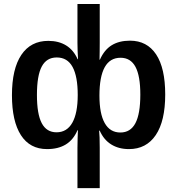

<svg xmlns="http://www.w3.org/2000/svg" viewBox="-20 -745 897 972"><path d="M816.4 -266.6Q816.4 -132.3 768.6 -61.3Q720.7 9.8 632.8 9.8Q581.1 9.8 543.2 -13.7Q505.4 -37.1 484.9 -83.5H481.9Q483.4 -71.3 484.1 -49.6Q484.9 -27.8 484.9 3.4V207.5H372.1V3.4Q372.1 -21 373 -46.4Q374 -71.8 374.5 -85.4H372.1Q351.1 -36.6 312.7 -13.4Q274.4 9.8 218.3 9.8Q131.3 9.8 85.9 -60.8Q40.5 -131.3 40.5 -263.2Q40.5 -396.5 88.1 -467.3Q135.7 -538.1 224.6 -538.1Q277.3 -538.1 314.9 -514.9Q352.5 -491.7 373 -445.3H375Q374 -465.8 373 -486.6Q372.1 -507.3 372.1 -527.8V-724.6H484.9V-528.3Q484.9 -506.3 484.6 -485.6Q484.4 -464.8 483.9 -442.9H485.8Q507.8 -492.7 545.4 -515.9Q583 -539.1 638.2 -539.1Q724.1 -539.1 770.3 -469.7Q816.4 -400.4 816.4 -266.6ZM167 -264.2Q167 -167.5 191.4 -121.3Q215.8 -75.2 266.1 -75.2Q318.8 -75.2 346.2 -123.8Q373.5 -172.4 373.5 -264.2Q373.5 -357.9 347.4 -406Q321.3 -454.1 267.1 -454.1Q215.8 -454.1 191.4 -408.2Q167 -362.3 167 -264.2ZM690.4 -266.1Q690.4 -360.8 665.8 -406.7Q641.1 -452.6 590.3 -452.6Q536.6 -452.6 510 -404.5Q483.4 -356.4 483.4 -261.2Q483.4 -168.9 510.3 -121.6Q537.1 -74.2 589.4 -74.2Q640.6 -74.2 665.5 -121.3Q690.4 -168.5 690.4 -266.1Z"/></svg>

Font: Arimo SemiBold
Style: Regular
Weight: 600
Designer: Steve Matteson
Foundry: Monotype Imaging Inc.
Version: Version 1.33